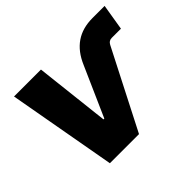

<svg xmlns="http://www.w3.org/2000/svg" viewBox="-123 -724 906 906"><g transform="rotate(-45 329.5 -271.0)"><path d="M151.9 0 54.7 -542.5H234.4L276.9 -167.5H282.2L392.1 -415.5Q419.4 -479.5 465.6 -511Q511.7 -542.5 578.1 -542.5H659.2L637.7 -412.1H576.7Q566.9 -412.1 559.8 -407.7Q552.7 -403.3 547.9 -394L346.2 0Z"/></g></svg>

Font: Inter 16pt ExtraBold
Style: Italic
Weight: 800
Italic angle: -9.3988°
Version: Version 4.001;git-66647c0bb